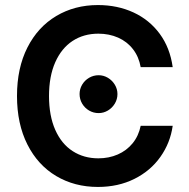

<svg xmlns="http://www.w3.org/2000/svg" viewBox="-20 -737 754 767"><path d="M373 -602.5Q314.5 -602.5 270 -573.5Q225.6 -544.4 200.7 -488.3Q175.8 -432.1 175.8 -353.5Q175.8 -274.4 200.7 -218.3Q225.6 -162.1 270.3 -133.3Q314.9 -104.5 373 -104.5Q415 -104.5 450.4 -119.9Q485.8 -135.3 509.8 -164.6Q533.7 -193.8 542 -234.4H669.9Q660.2 -166 620.8 -110.4Q581.5 -54.7 517.1 -22.5Q452.6 9.8 371.1 9.8Q277.8 9.8 204.3 -33.9Q130.9 -77.6 89.4 -159.9Q47.9 -242.2 47.9 -353.5Q47.9 -465.3 89.6 -547.4Q131.3 -629.4 204.8 -673.1Q278.3 -716.8 371.1 -716.8Q449.2 -716.8 513.2 -687.3Q577.1 -657.7 618.2 -601.8Q659.2 -545.9 669.9 -468.8H542Q534.7 -510.3 511.2 -540.5Q487.8 -570.8 451.9 -586.7Q416 -602.5 373 -602.5ZM297.9 -361.3Q297.9 -381.3 308.1 -398.7Q318.4 -416 335.9 -426.3Q353.5 -436.5 374 -436.5Q393.6 -436.5 410.9 -426.3Q428.2 -416 438.7 -398.7Q449.2 -381.3 449.2 -361.3Q449.2 -340.8 438.7 -323.2Q428.2 -305.7 410.9 -295.4Q393.6 -285.2 374 -285.2Q353.5 -285.2 335.9 -295.4Q318.4 -305.7 308.1 -323.2Q297.9 -340.8 297.9 -361.3Z"/></svg>

Font: Pretendard GOV SemiBold
Style: Regular
Weight: 600
Designer: Base glyphs from Inter by Rasmus Andersson; Hangeul glyphs from Noto Sans CJK(Source Han Sans) by Jang Soo-young and Kan
Foundry: Kil Hyung-jin
Version: Version 1.309